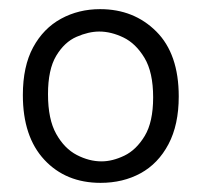

<svg xmlns="http://www.w3.org/2000/svg" viewBox="-20 -689 440 420"><path d="M200 -289Q124 -289 77 -339.5Q30 -390 30 -481Q30 -544 52.5 -585.5Q75 -627 113.5 -648Q152 -669 199 -669Q273 -669 322 -620Q371 -571 371 -478Q371 -416 348.5 -373.5Q326 -331 287.5 -310Q249 -289 200 -289ZM202 -336Q226 -336 252 -348.5Q278 -361 296.5 -391.5Q315 -422 315 -476Q315 -531 296 -562.5Q277 -594 250 -607Q223 -620 197 -620Q174 -620 147.5 -608.5Q121 -597 103 -567Q85 -537 85 -483Q85 -428 103 -396Q121 -364 148 -350Q175 -336 202 -336Z"/></svg>

Font: Bricolage Grotesque 96pt ExtraBold ExtraLight
Style: Regular
Weight: 250
Version: Version 1.001;gftools[0.9.33.dev8+g029e19f]